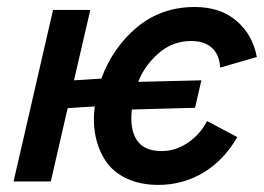

<svg xmlns="http://www.w3.org/2000/svg" viewBox="-20 -516 750 546"><path d="M430.7 9.8Q378.9 9.8 340.3 -8.3Q301.8 -26.4 280.8 -57.9Q259.8 -89.4 251.7 -128.9Q243.7 -168.5 249.5 -213.4L172.4 -208.5L124.5 0H18.6L130.9 -487.8H236.8L190.4 -287.6L268.1 -292.5Q301.3 -381.8 370.1 -439Q439 -496.1 534.2 -496.1Q605.5 -496.1 651.6 -457.5Q697.8 -418.9 710.4 -354L606 -323.7Q604 -360.8 582.5 -380.1Q561 -399.4 523.9 -399.4Q470.2 -399.4 430.2 -363.8Q390.1 -328.1 373 -283.2L552.7 -287.6L534.7 -209.5L355 -204.6Q348.6 -149.4 368.9 -117.9Q389.2 -86.4 439.5 -86.4Q479.5 -86.4 514.6 -110.4Q549.8 -134.3 568.8 -171.9L654.8 -126Q616.7 -60.1 558.3 -25.1Q500 9.8 430.7 9.8Z"/></svg>

Font: HK Grotesk SemiBold Italic
Style: Regular
Weight: 600
Italic angle: -13°
Designer: Alfredo Marco Pradil and Stefan Peev
Foundry: Hanken Design Co.
Version: Version 1.000;PS 001.000;hotconv 1.0.88;makeotf.lib2.5.64775